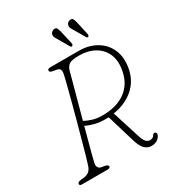

<svg xmlns="http://www.w3.org/2000/svg" viewBox="-209 -1012 1050 1146"><g transform="rotate(-30 316.5 -438.5)"><path d="M559 -26Q551 -10 535.2 -0.5Q519.5 9 495.5 9Q473 9 452.8 -8.2Q432.5 -25.5 416.5 -78.5L360 -267.5Q351.5 -267 343 -267Q304 -266 269.8 -274.2Q235.5 -282.5 208 -296Q194 -244.5 181.8 -198.8Q169.5 -153 161 -120.5Q152.5 -88 150 -76Q145.5 -56.5 151.8 -45.5Q158 -34.5 169 -32L197 -27Q217 -22.5 217 -12Q217 0 196 0H20Q6 0 6 -11Q6 -24.5 30 -27L51 -29Q72 -31.5 86.5 -42.5Q101 -53.5 109 -78Q114 -92 125.8 -133.2Q137.5 -174.5 153.2 -231.5Q169 -288.5 186 -351Q203 -413.5 218 -471Q233 -528.5 243.8 -570.8Q254.5 -613 257 -628Q260 -646 255.2 -655.5Q250.5 -665 234 -668L206 -673Q195 -675.5 191.5 -679.2Q188 -683 188 -688Q188 -700 208 -700H403Q472.5 -700 524 -669.5Q575.5 -639 599 -583.8Q622.5 -528.5 607.5 -454.5Q592.5 -380 537 -332.5Q481.5 -285 397.5 -272L456.5 -85.5Q469 -46.5 480.8 -36Q492.5 -25.5 506 -25.5Q527 -25.5 536.5 -41.5Q544 -55 555.5 -49Q560 -47 561.5 -40Q563 -33 559 -26ZM297 -624Q293 -607.5 280.2 -561.2Q267.5 -515 250.5 -452.5Q233.5 -390 216 -325.5Q236 -314 266.2 -304.5Q296.5 -295 333 -295Q429.5 -295 489.8 -337.2Q550 -379.5 567 -456.5Q582.5 -525.5 562.8 -574.2Q543 -623 497.5 -649Q452 -675 390 -675Q340.5 -675 322.5 -663Q304.5 -651 297 -624ZM369.5 -849 389.5 -761.5Q391 -749 385.5 -745Q377.5 -740.5 372 -749L327.5 -826Q322.5 -834 318.2 -842.2Q314 -850.5 314.5 -859Q315.5 -870.5 323 -877.5Q330.5 -884.5 340 -886Q354.5 -888.5 359.8 -878Q365 -867.5 369.5 -849ZM480 -849 499.5 -761.5Q502 -749.5 495.5 -745Q487 -740.5 482.5 -749L437.5 -826Q432.5 -834 428.2 -842.2Q424 -850.5 425 -859Q426 -870.5 433.2 -877.5Q440.5 -884.5 450.5 -886Q465 -888.5 470.2 -878Q475.5 -867.5 480 -849Z"/></g></svg>

Font: Fraunces 9pt SuperSoft Thin
Style: Italic
Weight: 100
Italic angle: -16°
Version: Version 1.000;[0bf87f6ff]